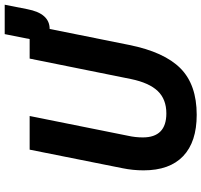

<svg xmlns="http://www.w3.org/2000/svg" viewBox="-40 -804 856 816"><g transform="rotate(-90 388.0 -396.0)"><path d="M160 -698H303L219 -280Q212 -249 212 -217Q212 -117 314 -117Q374 -117 409 -153.5Q444 -190 460 -267L547 -698H630L651 -804H776L757 -708Q739 -613 673 -613L605 -275Q575 -126 505.5 -57Q436 12 308 12Q193 12 132.5 -45.5Q72 -103 72 -214Q72 -259 81 -303Z"/></g></svg>

Font: Aneliza
Style: Bold Italic
Weight: 700
Italic angle: -11.31°
Designer: Mike Abbink, Paul van der Laan, Pieter van Rosmalen
Foundry: Bold Monday
Version: Version 3.0